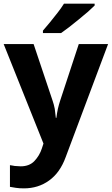

<svg xmlns="http://www.w3.org/2000/svg" viewBox="-20 -786 609 1046"><path d="M0 -545.9H163.1L266.1 -238.8Q273.4 -218.3 278.3 -193.4Q281.7 -170.4 284.2 -144H287.1Q290 -168 295.4 -193.4Q300.3 -214.8 308.1 -238.8L409.2 -545.9H568.8L337.9 69.8Q307.1 154.8 247.6 197.3Q188.5 240.2 109.9 240.2Q85 240.2 66.4 237.3Q50.8 235.4 34.2 231.9V113.8Q37.6 114.3 46.4 115.7Q55.2 117.2 60.5 118.2Q82 120.1 92.8 120.1Q139.6 120.1 167 91.8Q195.3 62 208 22.9L216.8 -3.9ZM495.6 -755.9 459 -721.7Q451.7 -715.8 435.1 -701.9Q418.5 -688 409.2 -680.2Q383.8 -659.2 357.4 -638.7Q332.5 -619.6 313 -606H213.9V-619.1L251.5 -663.6Q274.9 -691.9 293.9 -716.8Q312 -739.7 328.6 -766.1H495.6Z"/></svg>

Font: Droid Sans Thai
Style: Bold
Weight: 700
Designer: Steve Matteson
Foundry: Ascender Corporation
Version: Version 1.00